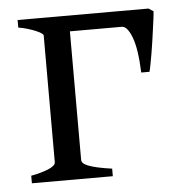

<svg xmlns="http://www.w3.org/2000/svg" viewBox="-41 -493 495 532"><g transform="rotate(-5 207.0 -227.0)"><path d="M26.9 0V-21Q40.5 -23.4 52.7 -26.9Q64.9 -30.3 74.5 -34.2Q84 -38.1 89.6 -42.7Q95.2 -47.4 95.2 -52.7V-405.8Q95.2 -407.7 90.1 -411.4Q85 -415 75.7 -418.9Q66.4 -422.9 54 -426.8Q41.5 -430.7 26.9 -433.1V-454.1H391.1L404.3 -445.3Q403.8 -439 402.3 -426.3Q400.9 -413.6 398.4 -397.5Q396 -381.3 393.6 -363.3Q391.1 -345.2 388.2 -328.9Q385.3 -312.5 382.8 -299.3Q380.4 -286.1 378.4 -279.3H355.5Q353 -345.2 340.6 -377.7Q328.1 -410.2 313 -410.2H168.5V-52.7Q168.5 -47.9 172.4 -43.7Q176.3 -39.6 186 -35.6Q195.8 -31.7 211.7 -28.1Q227.5 -24.4 252 -21V0Z"/></g></svg>

Font: Gentium Plus Cyr
Style: Regular
Weight: 400
Designer: J. Victor Gaultney, Annie Olsen, Iska Routamaa, Becca Hirsbrunner
Foundry: SIL International
Version: Version 5.000